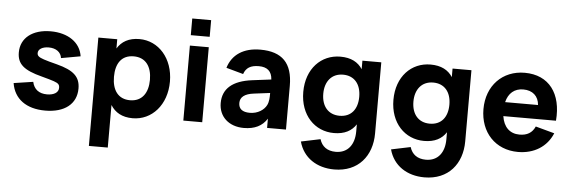

<svg xmlns="http://www.w3.org/2000/svg" viewBox="-57 -928 4095 1377"><g transform="rotate(5 1990.5 -240.0)"><path d="M282.5 15C422 15 507 -52 507 -163C507 -247 460.5 -291 337 -323C293 -334 261.5 -343 242 -349.5C203.5 -362.5 193 -372.5 193 -392C193 -419.5 224 -438.5 269 -438.5C321.5 -438.5 357.5 -412.5 363 -370L502 -395C488 -493 399 -555 273 -555C142.5 -555 58 -488.5 58 -385C58 -301.5 105 -260 238 -226C279.5 -215 308.5 -206.5 326 -200.5C360 -188.5 368 -178.5 368 -156C368 -122 334.5 -102 285.5 -102C227.5 -102 191 -130 179.5 -183L40 -162C58 -49.5 145.5 15 282.5 15Z M753 240V-66.5C784.5 -15.5 835 15 912 15C1050 15 1156 -102 1156 -270C1156 -437 1050 -555 912 -555C835 -555 784.5 -524.5 753 -473.5V-540H617V240ZM882 -112C797 -112 753 -173 753 -270C753 -364 793 -428 882 -428C968 -428 1012 -366 1012 -270C1012 -177 969 -112 882 -112Z M1412 -615V-735H1276V-615ZM1412 0V-540H1276V0Z M1782 -555C1662.5 -555 1580.5 -501.5 1551 -404L1674 -370C1690 -416 1723 -436 1782 -436C1842 -436 1875.5 -408 1879 -348.5L1743.5 -331.5C1603 -314 1532 -252.5 1532 -149C1532 -51 1604.5 15 1712 15C1790 15 1844.5 -12 1879 -66.5V0H2015V-315C2015 -478 1940 -555 1782 -555ZM1879 -251.5V-244C1879 -220 1878.5 -189.5 1866 -164C1848 -127.5 1803 -97 1746 -97C1692.5 -97 1665 -118.5 1665 -161C1665 -203.5 1697.5 -229 1763.5 -237Z M2359 -555C2221 -555 2115 -448 2115 -280C2115 -113 2221 -5 2359 -5C2436 -5 2486.5 -33 2518 -81.5V-30C2518 64 2471 128 2384 128C2323 128 2284 99 2268 47L2129 76C2160 191 2259 255 2384 255C2557 255 2654 134 2654 -28V-540H2518V-478.5C2486.5 -527 2436 -555 2359 -555ZM2389 -132C2308 -132 2259 -189 2259 -280C2259 -368 2307 -428 2389 -428C2469 -428 2518 -372 2518 -280C2518 -191 2473 -132 2389 -132Z M3008 -555C2870 -555 2764 -448 2764 -280C2764 -113 2870 -5 3008 -5C3085 -5 3135.5 -33 3167 -81.5V-30C3167 64 3120 128 3033 128C2972 128 2933 99 2917 47L2778 76C2809 191 2908 255 3033 255C3206 255 3303 134 3303 -28V-540H3167V-478.5C3135.5 -527 3085 -555 3008 -555ZM3038 -132C2957 -132 2908 -189 2908 -280C2908 -368 2956 -428 3038 -428C3118 -428 3167 -372 3167 -280C3167 -191 3122 -132 3038 -132Z M3686 -110C3616 -110 3571 -154.5 3559.5 -232H3938.5C3955 -428 3861 -555 3686 -555C3526 -555 3413 -439 3413 -270C3413 -103 3523 15 3686 15C3802 15 3893 -42 3934 -141L3798 -178C3777 -131.5 3741.5 -110 3686 -110ZM3563.5 -333C3579.5 -398 3622 -435 3686 -435C3753 -435 3795.5 -397 3800.5 -333Z"/></g></svg>

Font: Vela Sans ExtBd
Style: Regular
Weight: 800
Designer: Principal design: Mikhail Sharanda - project Manrope.
Design modification: Ravid Balaliev
Foundry: Mikhail Sharanda
Version: Version 1.001